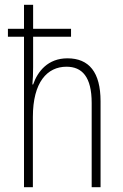

<svg xmlns="http://www.w3.org/2000/svg" viewBox="-20 -780 512 800"><path d="M118 -760H80V-660H13V-627H80V0H117V-293C117 -438 177 -502 257 -502C322 -502 362 -460 362 -351V0H399V-358C399 -479 351 -537 261 -537C180 -537 137 -483 118 -428H115C117 -452 118 -470 118 -500V-627H276V-660H118Z"/></svg>

Font: Noto Sans Ethiopic Condensed ExtraLight
Style: Regular
Weight: 200
Width: 3
Designer: Monotype Design Team
Foundry: Monotype Imaging Inc.
Version: Version 2.102